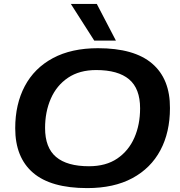

<svg xmlns="http://www.w3.org/2000/svg" viewBox="-20 -956 924 984"><path d="M427 8Q241 8 149.5 -70.5Q58 -149 58 -299Q58 -422 107 -514.5Q156 -607 251 -658Q346 -709 482 -709Q668 -709 760 -630Q852 -551 851 -402Q851 -278 802 -186Q753 -94 658.5 -43Q564 8 427 8ZM436 -104Q523 -104 581 -143.5Q639 -183 668.5 -250Q698 -317 698 -401Q698 -502 641.5 -549.5Q585 -597 473 -597Q387 -597 328.5 -557.5Q270 -518 240.5 -450.5Q211 -383 211 -300Q211 -199 267.5 -151.5Q324 -104 436 -104ZM463 -748 343 -936H476L574 -748Z"/></svg>

Font: Georama Extended SemiBold
Style: Italic
Weight: 600
Width: 7
Italic angle: -9°
Designer: Jean-Baptiste Levee
Foundry: Production Type
Version: Version 1.000